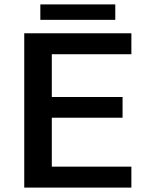

<svg xmlns="http://www.w3.org/2000/svg" viewBox="-20 -851 656 871"><path d="M576 -605H215V-411H536V-317H215V-95H576V0H90V-700H576ZM163 -831H503V-761H163Z"/></svg>

Font: Fivo Sans Med
Style: Regular
Weight: 450
Designer: Alexander Slobzheninov
Foundry: Alexander Slobzheninov
Version: 1.0